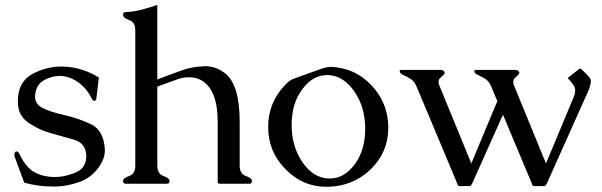

<svg xmlns="http://www.w3.org/2000/svg" viewBox="-20 -734 2406 767"><path d="M356.9 -331.5H355.5Q349.6 -332 344.7 -343.3Q327.1 -379.9 293.5 -404.5Q259.8 -429.2 220.7 -430.7H218.8Q188.5 -430.7 158.9 -415.3Q129.4 -399.9 122.6 -367.7Q120.1 -356.9 120.1 -348.1Q120.1 -317.4 151.1 -302Q182.1 -286.6 236.6 -274.4Q291 -262.2 342.5 -238.3Q394 -214.4 398.9 -138.2V-133.3Q398.9 -97.2 369.9 -59.6Q340.8 -22 294.4 -6.1Q248 9.8 204.6 11.2H191.4Q131.3 11.2 76.7 -4.4L37.1 -111.8L38.6 -121.6Q39.1 -128.9 47.4 -128.9H48.3Q53.2 -127.9 58.6 -117.2Q81.1 -68.8 113.5 -48.6Q146 -28.3 195.8 -26.9H201.7Q236.3 -26.9 279.5 -43.7Q322.8 -60.5 324.7 -106.4V-109.4Q324.7 -162.1 273.9 -176.5Q223.1 -190.9 179.4 -203.1Q135.7 -215.3 93.5 -243.9Q51.3 -272.5 51.3 -328.1V-330.6Q51.8 -406.2 107.4 -437.3Q163.1 -468.3 227.5 -468.3Q233.4 -468.3 239.3 -467.8Q311 -463.9 375 -424.3L364.7 -338.9Q363.8 -331.5 356.9 -331.5Z M608.4 -71.3Q608.4 -39.6 632.8 -31Q657.2 -22.5 657.2 -11.2Q657.2 0 647.5 0H481.9Q471.7 0 471.7 -11.2Q471.7 -22.5 496.1 -31Q520.5 -39.6 520.5 -71.3V-613.8Q520.5 -645 496.1 -653.8Q471.7 -662.6 471.7 -675.3Q471.7 -685.5 481.9 -685.5Q514.2 -687 545.7 -695.3Q577.1 -703.6 608.4 -714.4V-416.5Q635.3 -426.8 655.8 -434.6Q676.3 -442.4 708 -453.4Q739.7 -464.4 766.8 -467Q793.9 -469.7 800.3 -469.7Q841.3 -469.7 878.4 -441.9Q937.5 -396.5 937.5 -247.1V-71.3Q937.5 -39.6 961.9 -31Q986.3 -22.5 986.3 -11.2Q986.3 0 976.6 0H857.9Q849.6 0 849.6 -6.3V-247.1Q849.6 -354 805.2 -397.5Q776.9 -425.3 735.8 -425.3Q712.4 -425.3 693.1 -418.7Q673.8 -412.1 657.5 -406Q641.1 -399.9 629.4 -395.5Q617.7 -391.1 608.4 -387.7Z M1531.2 -224.1Q1531.2 -126.5 1461.7 -58.6Q1392.1 9.3 1291 12.2H1283.2Q1189.5 12.2 1120.4 -58.1Q1051.3 -128.4 1051.3 -225.6V-227.1Q1051.8 -334 1131.8 -406.7Q1141.1 -415.5 1159.4 -421.9Q1177.7 -428.2 1206.5 -438.7Q1235.4 -449.2 1260.5 -458Q1285.6 -466.8 1301.3 -466.8H1302.7Q1397.9 -462.9 1463.9 -393.3Q1529.8 -323.7 1531.2 -227.1ZM1286.6 -434.1Q1229.5 -434.1 1187.3 -377.2Q1145 -320.3 1145 -234.9Q1145 -149.4 1187.7 -86.7Q1230.5 -23.9 1291.5 -21H1298.3Q1355 -21 1397 -77.6Q1439 -134.3 1439 -219.7Q1439 -305.2 1396 -367.9Q1353 -430.7 1292.5 -434.1Z M2273.4 -350.1Q2277.8 -360.4 2277.8 -373.8Q2277.8 -387.2 2264.2 -403.3L2248 -422.4L2291.5 -457Q2293.9 -459.5 2297.4 -459.5Q2300.8 -459.5 2304.7 -456.1L2332 -428.2Q2340.3 -419.4 2340.3 -409.4Q2340.3 -399.4 2335 -383.3Q2329.6 -367.2 2314.5 -335.9L2164.6 -1Q2162.1 3.9 2159.7 6.6Q2157.2 9.3 2154.3 9.3H2113.3Q2109.9 9.3 2108.2 7.1Q2106.4 4.9 2104.2 -1.2Q2102.1 -7.3 2100.6 -10.3L1989.3 -275.9L1866.2 -1Q1863.8 3.9 1861.3 6.6Q1858.9 9.3 1856 9.3H1814.9Q1811.5 9.3 1809.8 7.1Q1808.1 4.9 1805.9 -1.2Q1803.7 -7.3 1802.7 -10.3L1643.1 -390.6Q1634.8 -409.2 1621.8 -417.7Q1608.9 -426.3 1598.9 -430.7Q1588.9 -435.1 1584.2 -438.2Q1579.6 -441.4 1578.1 -444.6Q1576.7 -447.8 1576.7 -449.2Q1576.7 -450.7 1577.1 -452.1Q1578.6 -454.6 1582.5 -454.6H1742.7Q1746.1 -454.6 1750.5 -452.1Q1754.4 -448.7 1755.4 -446.5Q1756.3 -444.3 1756.3 -441.7Q1756.3 -439 1745.6 -429.2Q1734.9 -419.4 1733.4 -414.8Q1731.9 -410.2 1731.9 -404.8Q1731.9 -399.4 1734.9 -393.1L1862.8 -81.1L1966.8 -330.1L1941.4 -390.6Q1933.1 -409.2 1920.2 -417.7Q1907.2 -426.3 1897.2 -430.7Q1887.2 -435.1 1881.8 -438.7Q1876.5 -442.4 1875.7 -445.1Q1875 -447.8 1875 -449.2Q1875 -450.7 1875.5 -452.1Q1877 -454.6 1880.9 -454.6H2041Q2044.4 -454.6 2048.8 -452.1Q2052.7 -448.7 2053.7 -446.5Q2054.7 -444.3 2054.7 -441.7Q2054.7 -439 2043.9 -429.2Q2033.2 -419.4 2031.7 -414.8Q2030.3 -410.2 2030.3 -404.8Q2030.3 -399.4 2033.2 -393.1L2161.1 -81.1Z"/></svg>

Font: Caudex
Style: Regular
Weight: 400
Version: Version 1.04